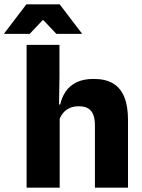

<svg xmlns="http://www.w3.org/2000/svg" viewBox="-72 -868 659 888"><path d="M367 0V-289Q367 -316 360 -335.8Q353 -355.5 336.8 -366Q320.5 -376.5 291.5 -376.5Q268 -376.5 250 -368.2Q232 -360 220.2 -345.8Q208.5 -331.5 202 -313.5L171 -385H206.5Q214 -418.5 232 -445Q250 -471.5 281.8 -487.2Q313.5 -503 361.5 -503Q416.5 -503 451.5 -481.8Q486.5 -460.5 503.2 -418.5Q520 -376.5 520 -313.5V0ZM51 0V-660.5H203V-513.5L200.5 -351.5L204 -339.5V0ZM50 -848H204L306.5 -713.5V-711.5H188.5L129 -774.5H125L65.5 -711.5H-52.5V-713.5Z"/></svg>

Font: Anek Latin Medium
Style: Bold
Weight: 700
Version: Version 1.003